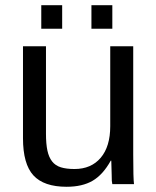

<svg xmlns="http://www.w3.org/2000/svg" viewBox="-20 -705 596 735"><path d="M156 -528V-193Q156 -154 161.5 -128.5Q167 -103 179.5 -87Q192 -71 213 -64.5Q234 -58 265 -58Q329 -58 365.5 -101Q402 -144 402 -222V-528H490V-113Q490 -21 493 0H410Q410 0 408 -13Q408 -24 407.5 -38Q407 -52 406 -90H404Q374 -36 334.5 -13Q295 10 235 10Q148 10 108 -33.5Q68 -77 68 -176V-528ZM330 -595V-685H410V-595ZM138 -595V-685H218V-595Z"/></svg>

Font: Libra Sans
Style: Regular
Weight: 400
Foundry: Context Ltd
Version: Version 1.000; ttfautohint (v1.3)